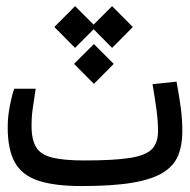

<svg xmlns="http://www.w3.org/2000/svg" viewBox="-20 -611 626 633"><path d="M248.5 2.4Q159.7 2.4 106.2 -15.4Q52.7 -33.2 29.1 -75.4Q5.4 -117.7 5.4 -190.9Q5.4 -227.1 12.5 -262.5Q19.5 -297.9 26.9 -318.4H97.7Q91.8 -280.3 87.9 -253.4Q84 -226.6 84 -196.3Q84 -149.9 99.4 -125.2Q114.7 -100.6 152.8 -91.3Q190.9 -82 258.3 -82Q356 -82 408.4 -90.3Q460.9 -98.6 481 -119.6Q501 -140.6 501 -178.2Q501 -210.9 496.3 -246.3Q491.7 -281.7 482.9 -333.5L562 -341.8Q570.8 -293.9 575.9 -256.6Q581.1 -219.2 581.1 -177.2Q581.1 -131.8 567.1 -97.9Q553.2 -64 517.1 -41.7Q481 -19.5 416 -8.5Q351.1 2.4 248.5 2.4ZM349.6 -590.8 418 -522 349.6 -453.1 288.6 -514.6 227.5 -453.1 159.2 -522 227.5 -590.8 288.6 -529.8ZM289.6 -465.8 355 -400.4 289.6 -334.5 224.1 -400.4Z"/></svg>

Font: Cascadia Mono SemiLight
Style: Regular
Weight: 350
Monospace: yes
Designer: Aaron Bell
Foundry: Saja Typeworks
Version: Version 2404.023; ttfautohint (v1.8.4)